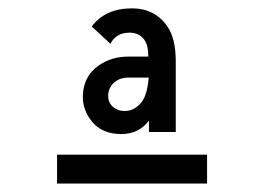

<svg xmlns="http://www.w3.org/2000/svg" viewBox="-20 -762 626 455"><path d="M396.5 -449.2H333V-476.1Q308.6 -444.3 267.6 -444.3Q222.2 -444.3 198.2 -473.6Q176.3 -500.5 176.3 -532.2Q176.3 -581.1 214.8 -607.4Q244.6 -627.9 284.2 -627.9H331.5Q331.1 -651.9 325.2 -662.6Q313 -684.6 287.1 -684.6Q254.9 -684.6 241.7 -658.2L197.3 -699.2Q229.5 -742.2 293 -742.2Q347.7 -742.2 377.4 -698.2Q396 -670.9 396.5 -618.7ZM284.7 -578.1Q261.7 -578.1 248.5 -564.5Q236.3 -551.8 236.3 -534.7Q236.3 -520 245.6 -510.7Q257.3 -499 275.9 -499Q300.3 -499 317.4 -522.5Q329.1 -540 332.5 -578.1ZM115.2 -327.1V-395.5H470.7V-327.1Z"/></svg>

Font: Consola Mono
Style: Book
Weight: 400
Monospace: yes
Version: Version 2.001